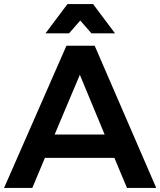

<svg xmlns="http://www.w3.org/2000/svg" viewBox="-21 -925 789 945"><path d="M374 -824 319 -761H203L311 -905H437L545 -761H429ZM604 0 542 -148H200L138 0H-1L306 -700H445L748 0ZM248 -263H494L372 -557Z"/></svg>

Font: Montserrat arm Medium
Style: Regular
Weight: 500
Designer: Julieta Ulanovsky
Foundry: Julieta Ulanovsky
Version: Version 6.000;PS 006.000;hotconv 1.0.88;makeotf.lib2.5.64775